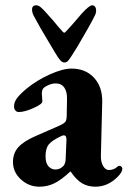

<svg xmlns="http://www.w3.org/2000/svg" viewBox="-20 -691 482 725"><path d="M29 0ZM29 -79Q29 -113 49.5 -135.5Q70 -158 114 -177L203 -216Q223 -225 227.5 -232Q232 -239 232 -258L233 -315Q234 -344 223 -360Q212 -376 190 -376Q178 -376 164.5 -370.5Q151 -365 144 -358Q138 -351 138 -337Q138 -330 139 -322.5Q140 -315 140 -308Q140 -298 106.5 -283Q73 -268 51 -268Q43 -268 38 -274Q33 -280 33 -289Q33 -305 44 -320Q55 -335 80 -356Q119 -388 168 -410Q217 -432 250 -432Q303 -432 335 -397.5Q367 -363 366 -306L361 -104Q360 -81 369 -65Q378 -49 391 -49Q410 -49 424 -62Q427 -65 430 -65Q435 -65 438.5 -61.5Q442 -58 442 -54Q442 -41 424 -23Q387 14 340 14Q311 14 289 0.5Q267 -13 247 -43H245Q212 -12 185.5 1Q159 14 129 14Q89 14 59 -13.5Q29 -41 29 -79ZM221 -66Q228 -77 228 -92L231 -164Q231 -180 221 -180Q216 -180 209 -176Q177 -161 164.5 -146Q152 -131 152 -101Q152 -75 163 -63Q174 -51 189 -51Q208 -51 221 -66ZM187 -494Q187 -494 169 -524Q129 -590 107 -632Q101 -644 101 -655Q101 -671 117 -671Q125 -671 134 -663.5Q143 -656 158 -639Q155 -642 182 -612Q197 -593 217 -571Q221 -567 223 -567.5Q225 -568 228 -571Q246 -590 264 -611Q282 -632 288 -639Q317 -671 328 -671Q335 -671 339 -665.5Q343 -660 343 -652Q343 -641 338 -632Q322 -599 273 -516Q273 -516 258 -492Q245 -471 238.5 -463Q232 -455 223 -455Q215 -455 207 -464Q199 -473 187 -494Z"/></svg>

Font: EB Garamond
Style: Bold
Weight: 700
Designer: Georg Duffner and Octavio Pardo
Foundry: Georg Duffner
Version: Version 1.000; ttfautohint (v1.6)